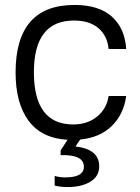

<svg xmlns="http://www.w3.org/2000/svg" viewBox="-20 -552 564 776"><path d="M281 -532Q380 -532 432.5 -484.5Q485 -437 490 -354H419Q414 -407 378 -438Q342 -469 279 -469Q117 -469 117 -260Q117 -49 276 -49Q333 -49 372 -80.5Q411 -112 419 -164H490Q480 -90 432 -43Q384 4 304 12L285 40Q381 51 381 120Q381 161 345 182.5Q309 204 255 204Q223 204 201 198V159Q220 165 244 165Q319 165 319 122Q319 72 225 75V56L253 13Q148 7 95.5 -64Q43 -135 43 -259Q43 -532 281 -532Z"/></svg>

Font: Nacelle Light
Style: Regular
Weight: 300
Designer: Sora Sagano
Foundry: Sora Sagano
Version: Version 1.000;FEAKit 1.0